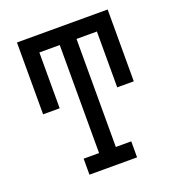

<svg xmlns="http://www.w3.org/2000/svg" viewBox="-133 -841 866 947"><g transform="rotate(-20 300.0 -367.5)"><path d="M175 0V-84H256V-651H149V-358H62V-735H538V-358H451V-651H344V-84H425V0Z"/></g></svg>

Font: Iosevka HT Medium Extended
Style: Regular
Weight: 500
Width: 7
Monospace: yes
Designer: Belleve Invis
Foundry: Belleve Invis
Version: Version 32.3.0; ttfautohint (v1.8.4)